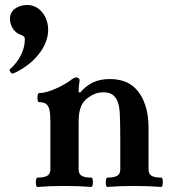

<svg xmlns="http://www.w3.org/2000/svg" viewBox="-20 -739 682 763"><path d="M21.5 -452.6Q18.1 -458 18.1 -460.4Q18.1 -462.9 21.5 -465.8Q48.3 -489.7 63.5 -520.5Q78.6 -551.3 78.6 -582Q78.6 -586.9 77.4 -590.1Q76.2 -593.3 72.3 -595.9Q68.4 -598.6 60.5 -601.6Q42.5 -607.9 31 -625.7Q19.5 -643.6 19.5 -665Q19.5 -689 39.1 -704.1Q58.6 -719.2 89.4 -719.2Q111.8 -719.2 130.6 -706.1Q149.4 -692.9 160.4 -670.2Q171.4 -647.5 171.4 -620.1Q171.4 -587.4 154.3 -554.7Q137.2 -522 106.2 -494.1Q75.2 -466.3 34.7 -447.8Q30.8 -445.8 27.6 -447Q24.4 -448.2 21.5 -452.6ZM135.3 -333Q130.9 -333 129.4 -342Q127.9 -351.1 129.6 -360.1Q131.3 -369.1 135.3 -369.1Q162.1 -369.1 201.4 -386.7Q240.7 -404.3 263.7 -422.4L265.1 -423.8Q271 -427.7 275.1 -429.4Q279.3 -431.2 284.2 -431.2Q290 -431.2 293.2 -427.7Q296.4 -424.3 296.4 -418Q294.4 -407.7 293.5 -397.5Q292.5 -387.2 292.5 -373L298.3 -371.1Q323.2 -399.4 351.1 -412.1Q378.9 -424.8 415.5 -424.8Q462.9 -424.8 494.6 -406Q526.4 -387.2 546.4 -347.7Q558.6 -322.8 564.5 -293.5Q570.3 -264.2 570.3 -227.1V-69.8H458V-172.9Q458 -259.8 455.8 -292.5Q453.6 -325.2 444.3 -342.3Q435.1 -358.9 422.6 -365.5Q410.2 -372.1 392.1 -372.1Q372.6 -372.1 358.6 -366.7Q344.7 -361.3 331.1 -351.6Q318.4 -342.8 310.1 -330.8Q301.8 -318.8 297.1 -300.3Q292.5 -281.7 292.5 -254.9V-69.8H180.2V-252.4Q180.2 -284.7 176.8 -301.3Q173.3 -317.9 163.8 -325.4Q154.3 -333 135.3 -333ZM128.9 -33.2Q155.3 -33.2 167.7 -40.5Q180.2 -47.9 180.2 -65.9V-98.6H292.5V-65.9Q292.5 -47.9 304.4 -40.5Q316.4 -33.2 342.8 -33.2Q347.2 -33.2 348.6 -23.9Q350.1 -14.6 348.4 -5.4Q346.7 3.9 342.8 3.9Q295.4 0 235.8 0Q176.3 0 128.9 3.9Q124.5 3.9 123 -5.4Q121.6 -14.6 123.3 -23.9Q125 -33.2 128.9 -33.2ZM406.7 -33.2Q433.1 -33.2 445.6 -40.5Q458 -47.9 458 -65.9V-98.6H570.3V-65.9Q570.3 -47.9 582.3 -40.5Q594.2 -33.2 620.6 -33.2Q625 -33.2 626.5 -23.9Q627.9 -14.6 626.2 -5.4Q624.5 3.9 620.6 3.9Q573.2 0 513.7 0Q454.1 0 406.7 3.9Q402.3 3.9 400.9 -5.4Q399.4 -14.6 401.1 -23.9Q402.8 -33.2 406.7 -33.2Z"/></svg>

Font: Junicode Two Beta VF
Style: Regular
Weight: 400
Designer: Peter S. Baker
Foundry: Briery Creek Software
Version: Version 1.031 beta; ttfautohint (v1.8.1.43-b0c9)